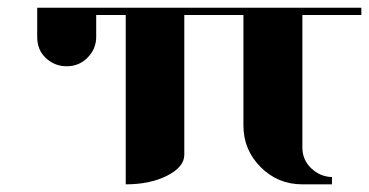

<svg xmlns="http://www.w3.org/2000/svg" viewBox="-20 -481 963 501"><path d="M77.1 -384.8V-460.9H922.9V-441.9H769V-96.2Q769 -64 792 -42Q814.9 -20 846.2 -19V0H769Q705.1 0 660.2 -44.9Q615.2 -89.8 615.2 -153.8V-441.9H460.9V-77.1Q460.9 -45.4 416 -22.5Q371.6 0 308.1 0V-441.9H231V-384.8Q231 -353 208 -330.1Q186 -308.1 153.8 -308.1Q122.1 -308.1 99.1 -330.1Q77.1 -350.6 77.1 -384.8Z"/></svg>

Font: Hjet
Style: Regular
Weight: 400
Designer: T. Christopher White
Version: Version 1.2